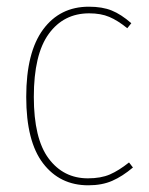

<svg xmlns="http://www.w3.org/2000/svg" viewBox="-20 -549 448 579"><path d="M248 -528.8Q288.6 -528.8 316.9 -517.3Q345.2 -505.9 376 -479L363.8 -463.9Q335 -487.3 309.6 -498Q284.2 -508.8 249 -508.8Q171.9 -508.8 127 -446.8Q82 -384.8 82 -256.8Q82 -130.9 126.7 -71Q171.4 -11.2 245.1 -11.2Q284.2 -11.2 311.3 -22.9Q338.4 -34.7 369.1 -59.1L380.9 -43.9Q349.1 -17.1 318.4 -3.7Q287.6 9.8 246.1 9.8Q160.6 9.8 109.9 -56.4Q59.1 -122.6 59.1 -256.8Q59.1 -391.1 109.9 -460Q160.6 -528.8 248 -528.8Z"/></svg>

Font: Fira Sans Compressed Thin
Style: Regular
Weight: 100
Width: 1
Designer: Carrois Corporate & Edenspiekermann AG
Foundry: Carrois Corporate GbR & Edenspiekermann AG
Version: Version 4.203;PS 004.203;hotconv 1.0.88;makeotf.lib2.5.64775